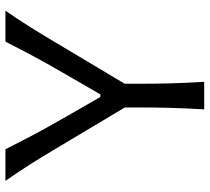

<svg xmlns="http://www.w3.org/2000/svg" viewBox="-53 -737 790 724"><g transform="rotate(-90 342.0 -375.0)"><path d="M291.5 0Q295.4 -62.5 297.1 -120.6Q298.8 -178.7 298.8 -248V-299.3L136.7 -570.8Q110.8 -614.3 84.7 -655.5Q58.6 -696.8 22 -749.5H141.1Q167 -698.7 186 -662.1Q205.1 -625.5 223.4 -592.8Q241.7 -560.1 264.2 -520.5L338.4 -391.6H348.1L420.4 -516.6Q444.3 -558.1 463.4 -591.8Q482.4 -625.5 502 -662.4Q521.5 -699.2 546.9 -749.5H663.6Q632.3 -704.1 604 -659.2Q575.7 -614.3 550.3 -571.3L388.2 -299.8V-248Q388.2 -178.7 389.9 -120.6Q391.6 -62.5 395.5 0Z"/></g></svg>

Font: Pinar-DS2-FD Regular
Style: Regular
Weight: 400
Designer: Amin Abedi
Version: Version 2.000